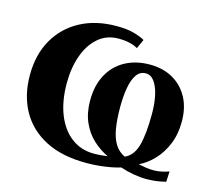

<svg xmlns="http://www.w3.org/2000/svg" viewBox="-84 -640 838 753"><g transform="rotate(15 334.5 -263.0)"><path d="M324 11Q225 11 157.8 -24Q90.5 -59 56.2 -121.2Q22 -183.5 22 -265Q22 -348.5 57.2 -410Q92.5 -471.5 155.2 -505Q218 -538.5 301.5 -538.5Q346 -538.5 374 -530.2Q402 -522 417 -513L400 -475.5Q386.5 -483.5 367.2 -488.2Q348 -493 321.5 -493Q273.5 -493 239.5 -463.5Q205.5 -434 187.8 -384Q170 -334 170 -272Q170 -198.5 191.8 -144.5Q213.5 -90.5 252.8 -61.2Q292 -32 344.5 -32Q355 -32 364.8 -32.8Q374.5 -33.5 383.5 -34.5Q392.5 -35.5 399 -36.5Q366.5 -51.5 338.2 -77.5Q310 -103.5 293 -141.5Q276 -179.5 276 -230Q276 -291 299.8 -335Q323.5 -379 366.8 -402.8Q410 -426.5 467 -426.5Q520 -426.5 560 -404Q600 -381.5 622.5 -340.2Q645 -299 645 -242Q645 -191 628.2 -150.5Q611.5 -110 584.2 -81.2Q557 -52.5 525 -37.5Q539 -34.5 554.5 -32Q570 -29.5 588 -29.5Q603 -29.5 620.2 -33.2Q637.5 -37 649 -41.5L647 1Q638 3.5 624 6Q610 8.5 595.5 9.8Q581 11 570.5 11Q544 11 516.5 6.2Q489 1.5 462 -7.5Q434.5 1 397.8 6Q361 11 324 11ZM464 -52Q498 -66.5 511 -112.2Q524 -158 524 -242.5Q524 -283 516.8 -316.2Q509.5 -349.5 495.2 -369.2Q481 -389 460 -389Q436.5 -389 422.5 -368.5Q408.5 -348 402.5 -313Q396.5 -278 396.5 -235.5Q396.5 -185 402.8 -148.2Q409 -111.5 423.8 -87.8Q438.5 -64 464 -52Z"/></g></svg>

Font: Merriweather 96pt
Style: Bold
Weight: 700
Version: Version 2.100